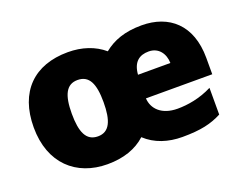

<svg xmlns="http://www.w3.org/2000/svg" viewBox="-94 -739 1168 925"><g transform="rotate(-20 490.0 -276.5)"><path d="M698 -563C611 -563 551 -540 503 -501C455 -542 392 -563 320 -563C147 -563 42 -461 42 -278C42 -93 157 10 317 10C399 10 465 -13 513 -57C562 -11 628 10 700 10C795 10 849 -3 903 -31V-168C840 -136 776 -126 725 -126C643 -126 601 -171 598 -225H938V-309C938 -479 838 -563 698 -563ZM687 -433C738 -433 766 -393 767 -345H601C606 -410 640 -433 687 -433ZM318 -421C378 -421 400 -372 400 -278C400 -183 378 -132 319 -132C259 -132 237 -183 237 -278C237 -372 260 -421 318 -421Z"/></g></svg>

Font: Noto Sans Gujarati Black
Style: Regular
Weight: 900
Designer: Jelle Bosma - Monotype Design Team, Universal Thirst
Foundry: Monotype Imaging Inc.
Version: Version 2.106